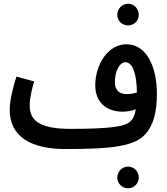

<svg xmlns="http://www.w3.org/2000/svg" viewBox="-20 -777 896 1028"><path d="M666 -641C698 -641 723 -666 723 -697C723 -730 698 -757 666 -757C633 -757 608 -730 608 -697C608 -666 633 -641 666 -641ZM331 21H332C589 21 705 5 762 -63C800 -107 820 -175 820 -275C820 -425 762 -540 657 -540C557 -540 490 -430 490 -320C490 -233 546 -179 638 -179C657 -179 684 -183 707 -192C702 -159 692 -140 677 -126C648 -98 558 -87 357 -87C179 -87 139 -140 139 -213C139 -256 153 -307 163 -341L68 -367C52 -317 32 -244 32 -189C32 -49 140 21 331 21ZM595 -337C595 -397 621 -444 651 -444C693 -444 712 -374 713 -282C695 -276 676 -273 660 -273C623 -273 595 -290 595 -337ZM666 231C698 231 723 205 723 174C723 142 698 115 666 115C633 115 608 142 608 174C608 205 633 231 666 231Z"/></svg>

Font: Noto Sans Arabic UI XCn SmBd
Style: Regular
Weight: 600
Width: 2
Designer: Monotype Design Team, Nadine Chahine and Nizar Qandah
Foundry: Monotype Imaging Inc.
Version: Version 2.010